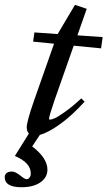

<svg xmlns="http://www.w3.org/2000/svg" viewBox="-77 -558 451 806"><path d="M13.2 228Q-57.1 228 -57.1 186Q-57.1 174.8 -49.3 168.5Q-41.5 162.1 -27.3 162.1Q-12.7 162.1 7.3 178.2Q26.9 194.3 34.7 194.3Q41.5 194.3 46.9 187.7Q52.2 181.2 52.2 169.9Q52.2 125 -14.6 96.7L44.4 2.4Q35.2 -6.8 35.2 -23.9Q35.2 -47.4 65.9 -135.7L149.9 -374.5L62 -383.3L67.4 -421.9L165 -415L237.8 -537.6L287.1 -521L248 -409.7L354 -402.3L347.2 -355L232.4 -366.2L151.9 -137.2Q128.9 -69.8 128.9 -59.6Q128.9 -55.7 132.8 -55.7Q139.6 -55.7 153.8 -62Q168 -68.4 198.2 -90.1Q228.5 -111.8 264.2 -145L278.3 -131.3Q225.1 -72.8 175.5 -37.1Q126 -1.5 90.3 8.3L58.1 56.6Q122.1 105.5 122.1 154.3Q122.1 187 92.5 207.5Q63 228 13.2 228Z"/></svg>

Font: Elstob Medium
Style: Italic
Weight: 500
Italic angle: -20°
Designer: Peter S. Baker
Version: Version 1.015